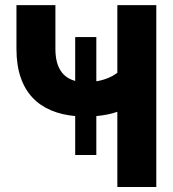

<svg xmlns="http://www.w3.org/2000/svg" viewBox="-20 -743 686 763"><path d="M446.3 0H601.1V-722.7H446.3V-453.6C428.2 -439.9 400.9 -426.3 362.8 -419.9V-595.7H278.8V-421.4C226.6 -435.5 200.2 -478 200.2 -548.3V-722.7H45.4V-548.3C45.4 -376 137.2 -294.9 278.8 -281.7V-127H362.8V-281.7C395.5 -284.7 423.3 -290.5 446.3 -298.8Z"/></svg>

Font: Giphurs ExtraBold
Style: Regular
Weight: 800
Version: Version 1.000